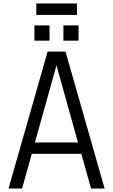

<svg xmlns="http://www.w3.org/2000/svg" viewBox="-20 -1085 651 1105"><path d="M423 -999ZM423 -999H189V-1065H423ZM432 -851ZM265 -851H178V-939H265ZM432 -851H345V-939H432ZM582 0H504L448 -200H163L107 0H29L254 -788H357ZM429 -265 305 -709 181 -265Z"/></svg>

Font: Tanohe Sans
Style: Regular
Weight: 400
Designer: Village Type and Design LLC & Cristiano Sobral
Foundry: Cooper Hewitt Smithsonian Design Museum
Version: Version 1.00;September 29, 2021;FontCreator 13.0.0.2655 64-b